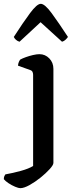

<svg xmlns="http://www.w3.org/2000/svg" viewBox="-84 -783 375 1003"><path d="M22 200Q13 200 -5 192.5Q-23 185 -39.5 174Q-56 163 -64 153Q-64 143 -61 136.5Q-58 130 -56 128Q-16 121 25.5 109.5Q67 98 89 84V-392Q89 -400 86 -407Q83 -414 74 -417L10 -440Q11 -452 15 -460.5Q19 -469 22 -472Q33 -478 51 -484.5Q69 -491 88.5 -495.5Q108 -500 122 -500Q152 -500 173.5 -478Q195 -456 195 -423V68Q195 79 175.5 100.5Q156 122 127.5 145Q99 168 70 184Q41 200 22 200ZM18 -565Q7 -568 -1 -575.5Q-9 -583 -12 -590Q37 -666 73 -714.5Q109 -763 129 -763Q150 -763 186 -714Q222 -665 271 -590Q267 -584 259 -576Q251 -568 240 -565L128 -667Z"/></svg>

Font: Texturina 72pt SemiBold
Style: Regular
Weight: 600
Designer: Guillermo Torres Carreño
Foundry: Omnibus-Type
Version: Version 1.002; ttfautohint (v1.8.3)